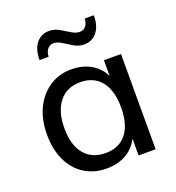

<svg xmlns="http://www.w3.org/2000/svg" viewBox="-134 -840 872 953"><g transform="rotate(-20 302.0 -363.0)"><path d="M269 7Q203 7 152.5 -24.5Q102 -56 74 -114.5Q46 -173 46 -252Q46 -331 74.5 -390Q103 -449 153.5 -482.5Q204 -516 269 -516Q337 -516 385 -482.5Q433 -449 450 -387L438 -380V-503H528V0H438V-126L450 -121Q433 -60 385 -26.5Q337 7 269 7ZM289 -67Q361 -67 399.5 -115.5Q438 -164 438 -254Q438 -344 399 -392.5Q360 -441 289 -441Q218 -441 178 -391Q138 -341 138 -252Q138 -163 178 -115Q218 -67 289 -67ZM138 -613Q138 -671 164 -702Q190 -733 231 -733Q259 -733 284 -718.5Q309 -704 331.5 -690Q354 -676 373 -676Q395 -676 407 -692Q419 -708 419 -730H467Q467 -672 441 -641Q415 -610 374 -610Q346 -610 321 -624.5Q296 -639 273.5 -653.5Q251 -668 232 -668Q210 -668 198 -651.5Q186 -635 186 -613Z"/></g></svg>

Font: Muli Medium
Style: Regular
Weight: 500
Designer: Vernon Adams
Foundry: Vernon Adams
Version: Version 2.100; ttfautohint (v1.8.1.43-b0c9)